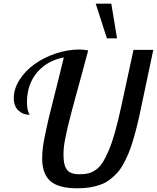

<svg xmlns="http://www.w3.org/2000/svg" viewBox="-20 -1020 856 1047"><path d="M708 -748H815.9L750 -436Q738.8 -381.8 728.8 -340.6Q718.8 -299.3 706.5 -257.8Q694.3 -216.3 681.6 -185.8Q668.9 -155.3 653.1 -126.2Q637.2 -97.2 619.1 -77.4Q601.1 -57.6 578.9 -40.5Q556.6 -23.4 530 -13.7Q503.4 -3.9 471.9 1.5Q440.4 6.8 402.8 6.8Q297.9 6.8 253.9 -33.2Q210 -73.2 210 -154.8Q210 -182.1 213.4 -212.9Q216.8 -243.7 227.8 -294.2Q238.8 -344.7 243.9 -367.7Q249 -390.6 268.3 -466.3Q287.6 -542 292 -560.1L328.1 -707Q235.4 -689 181.2 -623.8Q127 -558.6 127 -462.9Q127 -449.2 128.2 -438.2Q129.4 -427.2 131.3 -419.9Q133.3 -412.6 135 -408.2Q136.7 -403.8 139.2 -399.4Q141.6 -395 142.1 -394Q105.5 -394 80.3 -417.7Q55.2 -441.4 55.2 -484.9Q55.2 -536.1 86.9 -585.4Q118.7 -634.8 168.9 -670.7Q219.2 -706.5 284.2 -728.3Q349.1 -750 413.1 -750Q434.6 -750 460.9 -745.1Q445.3 -686 424.8 -610.8Q404.3 -535.6 393.3 -495.8Q382.3 -456.1 369.1 -406Q356 -356 349.6 -328.6Q343.3 -301.3 336.9 -270.3Q330.6 -239.3 328.4 -218.5Q326.2 -197.8 326.2 -179.2Q326.2 -151.4 329.3 -133.1Q332.5 -114.7 341.6 -99.4Q350.6 -84 368.7 -76.9Q386.7 -69.8 415 -69.8Q441.4 -69.8 460.7 -74.5Q480 -79.1 500.7 -92.8Q521.5 -106.4 538.1 -131.8Q554.7 -157.2 572.3 -197.8Q589.8 -238.3 606.7 -298.1Q623.5 -357.9 641.1 -439ZM586.9 -1000 618.2 -811H563L502 -1000Z"/></svg>

Font: Lobster Two
Style: Italic
Weight: 400
Designer: Pablo Impallari
Foundry: Pablo Impallari. www.impallari.com
Version: Version 1.006